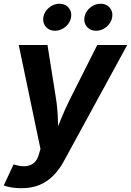

<svg xmlns="http://www.w3.org/2000/svg" viewBox="-38 -783 690 1011"><path d="M-18.2 193.3 33.5 82.8 50.5 87.4Q79.5 94.8 103 91.4Q126.5 87.9 142.8 72.9Q159.1 57.9 166.2 30.9L175.2 1.6L60.7 -545.9H212.1L257.1 -262.5Q265.1 -209.1 266.7 -155.3Q268.3 -101.6 272 -43.1H237.9Q260.9 -101.6 282.9 -155.6Q304.8 -209.6 331.4 -262.5L474.1 -545.9H631.9L299 64.4Q275.3 108.2 243.9 140.5Q212.6 172.8 171 190.4Q129.5 208 74.4 208Q46.3 208 21.4 203.8Q-3.5 199.6 -18.2 193.3ZM467.8 -621Q437.6 -621 419.7 -641.9Q401.9 -662.8 406.7 -692.3Q411.5 -721.8 436.4 -742.6Q461.3 -763.4 491.6 -763.4Q521.8 -763.4 539.7 -742.6Q557.6 -721.8 552.8 -692.3Q547.9 -662.8 523 -641.9Q498 -621 467.8 -621ZM251.4 -621Q221.2 -621 203.4 -641.9Q185.5 -662.8 190.3 -692.3Q195.2 -721.8 220.1 -742.6Q245 -763.4 275.2 -763.4Q305.5 -763.4 323.3 -742.6Q341.2 -721.8 336.4 -692.3Q331.6 -662.8 306.6 -641.9Q281.6 -621 251.4 -621Z"/></svg>

Font: Inter Variable
Style: Italic
Weight: 400
Italic angle: -9.39999°
Designer: Rasmus Andersson
Foundry: rsms
Version: Version 4.001;git-9221beed3